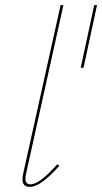

<svg xmlns="http://www.w3.org/2000/svg" viewBox="-20 -731 401 754"><path d="M97 3Q59 3 71 -49L218 -711H229L82 -47Q73 -7 100 -7Q135 -7 205 -86L213 -80Q140 3 97 3ZM308 -465H297L350 -711H361Z"/></svg>

Font: EauTestInfant Hairline
Style: Italic
Weight: 250
Italic angle: -12°
Designer: Christian Thalmann (Catharsis Fonts)
Version: Version 0.001;PS 000.001;hotconv 1.0.88;makeotf.lib2.5.64775